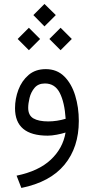

<svg xmlns="http://www.w3.org/2000/svg" viewBox="-20 -679 470 961"><path d="M147 -603.5 202.6 -659.2 259.3 -603.5 202.6 -546.9ZM227.1 -483.9 283.2 -540 339.4 -483.9 283.2 -427.7ZM68.4 -483.9 124.5 -540 180.7 -483.9 124.5 -427.7ZM308.1 -15.6Q290 -9.8 264.4 -4.9Q238.8 0 218.8 0Q55.2 0 55.2 -137.2Q55.2 -184.6 72 -229.5Q88.9 -274.4 123 -303.7Q157.2 -333 209 -333Q265.1 -333 301.8 -296.4Q338.4 -259.8 356.4 -200.7Q374.5 -141.6 374.5 -73.7Q374.5 58.6 302.7 145.5Q231 232.4 86.9 261.7L63 200.2Q172.9 177.7 233.9 120.6Q294.9 63.5 308.1 -15.6ZM308.6 -84.5Q303.2 -167 279.1 -214.1Q254.9 -261.2 205.1 -261.2Q171.4 -261.2 153.1 -239.5Q134.8 -217.8 127.9 -189Q121.1 -160.2 121.1 -139.6Q121.1 -101.6 147.2 -86.4Q173.3 -71.3 221.2 -71.3Q264.6 -71.3 308.6 -84.5Z"/></svg>

Font: Vazir Light UI
Style: Light-UI
Weight: 300
Designer: Saber Rastikerdar
Foundry: Saber Rastikerdar
Version: Version 30.0.0